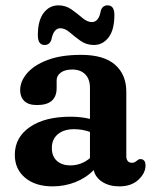

<svg xmlns="http://www.w3.org/2000/svg" viewBox="-20 -668 558 700"><path d="M34 -103.5Q34 -167 88.8 -204.8Q143.5 -242.5 237 -242.5Q275.5 -242.5 308 -234.5V-347.5Q308 -379.5 290.8 -397Q273.5 -414.5 243.5 -414.5Q216.5 -414.5 201.5 -403.2Q186.5 -392 186.5 -375V-347Q186.5 -285 115 -285Q83.5 -285 68.5 -299.8Q53.5 -314.5 53.5 -339.5Q53.5 -371.5 78.8 -401Q104 -430.5 153.2 -449.2Q202.5 -468 275.5 -468Q358.5 -468 399.5 -432Q440.5 -396 440.5 -333.5V-98Q440.5 -88 445.5 -81.2Q450.5 -74.5 461 -74.5Q467.5 -74.5 471.5 -76.8Q475.5 -79 479 -82Q481.5 -84.5 484.5 -86.2Q487.5 -88 491.5 -88Q510.5 -88 510.5 -64.5Q510.5 -37 484.8 -12.8Q459 11.5 415 11.5Q379 11.5 353.5 -4.5Q328 -20.5 321.5 -48Q294 -19.5 254.8 -4Q215.5 11.5 172 11.5Q109 11.5 71.5 -20Q34 -51.5 34 -103.5ZM169 -128.5Q169 -97.5 187.8 -81.2Q206.5 -65 236 -65Q276.5 -65 308 -91.5V-187Q280 -197 250 -197Q213 -197 191 -178.8Q169 -160.5 169 -128.5ZM322.5 -504Q295 -504 273.5 -519.2Q252 -534.5 234.5 -549.8Q217 -565 200 -565Q175.5 -565 167.5 -524Q161.5 -504 142.5 -504Q118 -504 118 -539.5Q118 -593.5 139.2 -621Q160.5 -648.5 192.5 -648.5Q220 -648.5 241.2 -633.2Q262.5 -618 280.2 -602.8Q298 -587.5 315 -587.5Q340.5 -587.5 347.5 -629Q353.5 -648.5 372.5 -648.5Q397 -648.5 397 -613.5Q397 -559 375.8 -531.5Q354.5 -504 322.5 -504Z"/></svg>

Font: Fraunces 72pt S100 SemiBold
Style: Regular
Weight: 600
Version: Version 1.000; ttfautohint (v1.8.3)